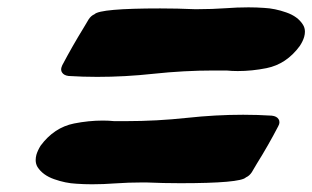

<svg xmlns="http://www.w3.org/2000/svg" viewBox="-20 -632 838 515"><path d="M240.7 -425.8Q202.1 -425.8 164.1 -428.2Q151.4 -429.7 146.5 -437.5Q144 -440.9 144 -445.8Q144 -448.2 145 -451.7L147 -457Q173.8 -507.8 204.1 -557.1L217.8 -580.1Q224.1 -589.8 233.4 -593.8Q248.5 -609.4 409.7 -609.4Q455.6 -609.4 500.5 -607.4H512.7Q548.3 -607.4 584.5 -609.9Q615.7 -612.3 646.5 -612.3Q668 -612.3 688.5 -610.8Q717.3 -609.4 748 -598.6Q778.8 -587.9 792.5 -565.9Q797.9 -557.6 797.9 -546.9Q797.9 -540.5 795.9 -533.2Q792.5 -521.5 784.2 -508.8Q748.5 -460 694.8 -449.2Q655.8 -441.4 617.7 -441.4Q602.5 -441.4 587.4 -442.9H553.7Q473.6 -442.9 391.6 -434.1Q315.4 -425.8 240.7 -425.8ZM632.3 -324.2Q670.9 -324.2 709 -321.8Q722.2 -320.3 727.1 -312.5Q729.5 -309.1 729.5 -304.2Q729.5 -301.8 728.5 -298.3L726.1 -293Q699.7 -242.2 668.9 -192.9L655.3 -169.9Q648.9 -160.2 639.6 -156.2Q625 -140.6 463.4 -140.6Q418 -140.6 372.6 -142.6H360.8Q325.2 -142.6 289.1 -140.1Q257.3 -137.7 227.1 -137.7Q205.6 -137.7 184.6 -139.2Q155.8 -140.6 125.2 -151.4Q94.7 -162.1 80.6 -184.1Q75.7 -192.4 75.7 -202.6Q75.7 -209.5 77.6 -216.8Q81.1 -228.5 88.9 -241.2Q125 -290 178.7 -300.8Q217.8 -308.6 255.9 -308.6Q271 -308.6 286.1 -307.1H319.3Q399.9 -307.1 481.9 -315.9Q558.1 -324.2 632.3 -324.2Z"/></svg>

Font: Weird Comic
Style: Italic
Weight: 400
Italic angle: -16°
Designer: GGBotNet
Foundry: GGBotNet
Version: 0.80